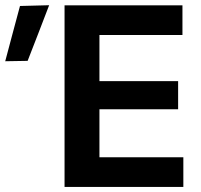

<svg xmlns="http://www.w3.org/2000/svg" viewBox="-116 -734 791 754"><path d="M137.5 0V-713H600.5V-596.5H274.5V-415.5H583.5V-305H274.5V-116.5H604V0ZM-95.5 -493.5Q-81 -548 -66.5 -602.5Q-52 -657 -37.5 -710.5L77 -713.5Q55.5 -657.5 34.5 -603Q13.5 -548.5 -7.5 -495Z"/></svg>

Font: Heraclito SemiBold
Style: Regular
Weight: 600
Designer: Kostas Bartsokas (font) & Cristiano Sobral (main changes)
Foundry: Kostas Bartsokas (font) & Cristiano Sobral (main changes)
Version: Version 1.00;July 8, 2020;FontCreator 13.0.0.2655 64-bit